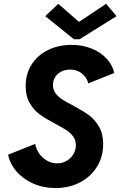

<svg xmlns="http://www.w3.org/2000/svg" viewBox="-20 -958 619 986"><path d="M21.5 -163.6 161.1 -219.2Q165 -192.9 180.9 -169.9Q196.8 -147 221.2 -133.1Q245.6 -119.1 273.4 -119.1Q299.8 -119.1 321.8 -131.8Q343.8 -144.5 356.7 -165.8Q369.6 -187 369.6 -212.4Q369.6 -237.8 356 -256.8Q342.3 -275.9 321.5 -289.3Q300.8 -302.7 264.2 -322.3Q215.3 -348.1 185.1 -369.6Q154.8 -391.1 133.3 -427.2Q111.8 -463.4 111.8 -516.1Q111.8 -578.6 142.3 -626.7Q172.9 -674.8 226.6 -701.2Q280.3 -727.5 347.2 -727.5Q404.3 -727.5 451.4 -708.3Q498.5 -689 528.3 -656Q558.1 -623 566.9 -583L433.1 -529.8Q429.2 -547.9 416.7 -564.2Q404.3 -580.6 384.5 -590.6Q364.7 -600.6 339.8 -600.6Q314.5 -600.6 294.4 -590.3Q274.4 -580.1 263.2 -562Q252 -543.9 252 -521.5Q252 -497.1 265.4 -479Q278.8 -460.9 299.1 -447.8Q319.3 -434.6 355 -416Q404.3 -389.6 435.1 -367.7Q465.8 -345.7 487.8 -308.6Q509.8 -271.5 509.8 -217.3Q509.8 -152.8 478 -101.6Q446.3 -50.3 390.4 -21.2Q334.5 7.8 265.1 7.8Q202.6 7.8 150.1 -15.6Q97.7 -39.1 64.2 -78.1Q30.8 -117.2 21.5 -163.6ZM212.4 -875 279.3 -938.5 383.8 -847.2H388.2L524.9 -938.5L578.6 -875L388.2 -756.3H359.9Z"/></svg>

Font: Reddit Sans Chocolate
Style: Bold Italic
Weight: 700
Italic angle: -11.25°
Designer: Stephen Hutchings
Version: Version 1.013